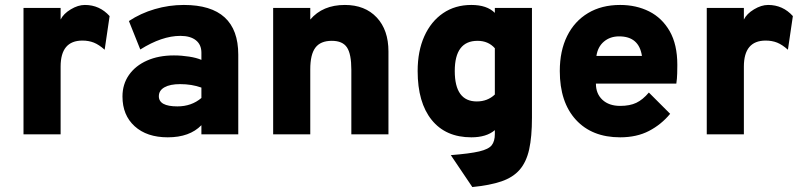

<svg xmlns="http://www.w3.org/2000/svg" viewBox="-20 -543 3236 776"><path d="M75 0V-511H225V-464Q236.5 -487.5 266 -505.2Q295.5 -523 323 -523Q382.5 -523 423 -478L403 -342Q380 -362.5 359.2 -370.8Q338.5 -379 313 -379Q225 -379 225 -274V0Z M658 12Q573.5 12 524.2 -32.8Q475 -77.5 475 -153Q475 -202.5 501.2 -240Q527.5 -277.5 574.2 -298.2Q621 -319 683 -319Q714 -319 744.2 -314.2Q774.5 -309.5 794 -301V-330Q794 -362.5 771.8 -380.2Q749.5 -398 709 -398Q634.5 -398 547 -343L501 -458Q548.5 -489.5 605.8 -506.2Q663 -523 723 -523Q943 -523 943 -322V0H794V-37Q746.5 12 658 12ZM697 -113Q754 -113 794 -147V-189Q755 -203 708 -203Q667.5 -203 644.8 -190.2Q622 -177.5 622 -154Q622 -113 697 -113Z M1084 0V-511H1234V-464Q1284 -523 1374 -523Q1455 -523 1502.5 -472.5Q1550 -422 1550 -335V0H1400V-261Q1400 -325 1382.2 -351.5Q1364.5 -378 1321 -378Q1275.5 -378 1254.8 -350.5Q1234 -323 1234 -263V0Z M1889 213 1802 84Q1878.5 78 1916.8 69Q1955 60 1967.5 43.8Q1980 27.5 1980 -1V-17Q1946 12 1885 12Q1781.5 12 1724.8 -58.2Q1668 -128.5 1668 -256Q1668 -336.5 1695 -396.5Q1722 -456.5 1770.8 -489.8Q1819.5 -523 1885 -523Q1948 -523 1980 -491V-511H2130V-67Q2130 9.5 2118.8 60.5Q2107.5 111.5 2080.5 142.8Q2053.5 174 2006.8 190Q1960 206 1889 213ZM1907 -133Q1950.5 -133 1980 -161V-348Q1953.5 -378 1910 -378Q1818 -378 1818 -256Q1818 -133 1907 -133Z M2486.5 12Q2372.5 12 2307.5 -59Q2242.5 -130 2242.5 -256Q2242.5 -337.5 2272.2 -397.5Q2302 -457.5 2356.8 -490.2Q2411.5 -523 2486.5 -523Q2551.5 -523 2603.8 -496.8Q2656 -470.5 2686.8 -416.8Q2717.5 -363 2717.5 -281Q2717.5 -267 2717 -246.2Q2716.5 -225.5 2713.5 -205H2388.5Q2388.5 -164 2415 -139.5Q2441.5 -115 2486.5 -115Q2525.5 -115 2551.8 -127.5Q2578 -140 2602.5 -169L2688.5 -83Q2652.5 -39.5 2603 -13.8Q2553.5 12 2486.5 12ZM2390.5 -317H2574.5Q2562.5 -396 2482.5 -396Q2446 -396 2421 -375Q2396 -354 2390.5 -317Z M2836.5 0V-511H2986.5V-464Q2998 -487.5 3027.5 -505.2Q3057 -523 3084.5 -523Q3144 -523 3184.5 -478L3164.5 -342Q3141.5 -362.5 3120.8 -370.8Q3100 -379 3074.5 -379Q2986.5 -379 2986.5 -274V0Z"/></svg>

Font: Overpass Black
Style: Regular
Weight: 900
Designer: Delve Withrington, Dave Bailey, Thomas Jockin
Foundry: Delve Fonts LLC
Version: Version 4.000; ttfautohint (v1.8.3)